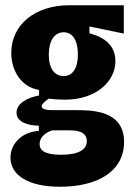

<svg xmlns="http://www.w3.org/2000/svg" viewBox="-20 -548 512 732"><path d="M209 164C351 164 453 106 453 -7C453 -128 329 -128 270 -128H182C161 -128 139 -130 139 -143C139 -150 146 -158 166 -172C188 -169 214 -168 228 -168C347 -168 420 -238 420 -315C420 -357 399 -401 321 -421V-447L452 -420V-528H244C115 -528 23 -455 23 -346C23 -277 62 -216 129 -205V-184C84 -176 43 -154 43 -118C43 -82 88 -69 128 -69V-49C65 -45 20 -2 20 53C20 119 86 164 209 164ZM223 -258C188 -258 166 -287 166 -340C166 -393 188 -425 223 -425C256 -425 277 -395 277 -340C277 -287 256 -258 223 -258ZM213 42C150 42 131 25 131 1C131 -22 149 -41 179 -51H242C263 -51 311 -51 311 -10C311 21 282 42 213 42Z"/></svg>

Font: Bricolage Grotesque 10pt Condensed ExtraBold
Style: Regular
Weight: 800
Width: 3
Designer: Mathieu Triay
Foundry: Atelier Triay
Version: Version 1.000;gftools[0.9.29]